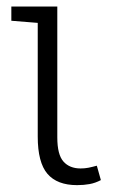

<svg xmlns="http://www.w3.org/2000/svg" viewBox="-20 -548 347 579"><path d="M212.4 10.3Q152.3 10.3 123 -23.9Q93.8 -58.1 93.8 -136.2V-479L14.2 -485.4V-528.3H152.8V-133.8Q152.8 -81.5 171.4 -60.8Q189.9 -40 223.1 -40Q235.8 -40 246.8 -42.2Q257.8 -44.4 272 -48.3L284.2 -4.9Q267.6 3.9 250.2 7.1Q232.9 10.3 212.4 10.3Z"/></svg>

Font: Roboto Slab LO Light
Style: Regular
Weight: 300
Designer: Google
Version: Version 2.000